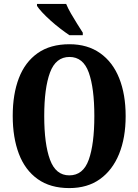

<svg xmlns="http://www.w3.org/2000/svg" viewBox="-20 -951 707 981"><path d="M334 10Q237 10 172.5 -36Q108 -82 76.5 -165Q45 -248 45 -359Q45 -470 76.5 -552Q108 -634 172.5 -679.5Q237 -725 335 -725Q427 -725 491.5 -679.5Q556 -634 589 -551.5Q622 -469 622 -358Q622 -247 588.5 -164.5Q555 -82 491 -36Q427 10 334 10ZM334 -55Q405 -55 433.5 -135Q462 -215 462 -358Q462 -501 433.5 -580.5Q405 -660 335 -660Q265 -660 235.5 -580.5Q206 -501 206 -358Q206 -215 235.5 -135Q265 -55 334 -55ZM335 -771Q314 -785 288.5 -804.5Q263 -824 238.5 -846Q214 -868 195.5 -888Q177 -908 169 -921V-931H318Q327 -909 342.5 -882Q358 -855 374.5 -829Q391 -803 403 -784V-771Z"/></svg>

Font: Noto Serif Ethiopic ExtraCondensed ExtraBold
Style: Regular
Weight: 800
Width: 2
Designer: Monotype Design Team
Foundry: Monotype Imaging Inc.
Version: Version 2.102; ttfautohint (v1.8.4.7-5d5b)